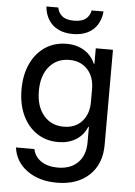

<svg xmlns="http://www.w3.org/2000/svg" viewBox="-60 -738 698 993"><g transform="rotate(5 289.0 -241.5)"><path d="M272.5 210Q180 210 118.3 165.4Q56.7 120.8 46.7 46.7H142.5Q150.8 86.7 185 109.2Q219.2 131.7 270.8 131.7Q337.5 131.7 375.4 93.3Q413.3 55 413.3 -10.8V-91.7H410Q391.7 -47.5 352.9 -23.8Q314.2 0 261.7 0Q198.3 0 150.4 -32.1Q102.5 -64.2 75.8 -121.7Q49.2 -179.2 49.2 -255Q49.2 -330.8 75.8 -388.3Q102.5 -445.8 150.4 -477.9Q198.3 -510 261.7 -510Q314.2 -510 352.9 -486.2Q391.7 -462.5 410 -419.2H413.3V-500H502.5V-6.7Q502.5 93.3 440.4 151.7Q378.3 210 272.5 210ZM283.3 -81.7Q342.5 -81.7 377.5 -120Q412.5 -158.3 412.5 -221.7V-288.3Q412.5 -351.7 377.1 -390Q341.7 -428.3 283.3 -428.3Q217.5 -428.3 178.3 -381.2Q139.2 -334.2 139.2 -255Q139.2 -175.8 178.3 -128.8Q217.5 -81.7 283.3 -81.7ZM288.3 -563.3Q244.2 -563.3 212.1 -579.2Q180 -595 161.7 -624.6Q143.3 -654.2 140 -693.3H201.7Q206.7 -665.8 227.1 -649.2Q247.5 -632.5 288.3 -632.5Q329.2 -632.5 349.6 -649.2Q370 -665.8 375 -693.3H436.7Q433.3 -654.2 415 -624.6Q396.7 -595 364.6 -579.2Q332.5 -563.3 288.3 -563.3Z"/></g></svg>

Font: Funnel Sans
Style: Regular
Weight: 400
Designer: NORD ID, Kristian Moeller
Foundry: Dicotype
Version: Version 1.000